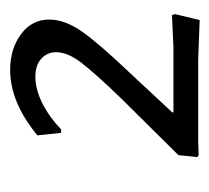

<svg xmlns="http://www.w3.org/2000/svg" viewBox="-38 -706 423 388"><g transform="rotate(-90 174.0 -511.5)"><path d="M329 -624Q329 -593 305.5 -559Q282 -525 223 -463L141 -375L142 -373H273L338 -376L340 -370L328 -320L248 -323H82L55 -322L51 -325L55 -363L169 -478Q221 -532 242 -559.5Q263 -587 263 -610Q263 -628 250 -640Q237 -652 213 -652Q188 -652 160 -638Q132 -624 107 -600H100L95 -648Q162 -703 227 -703Q270 -703 299.5 -681Q329 -659 329 -624Z"/></g></svg>

Font: Alegreya Sans SC
Style: Italic
Weight: 400
Italic angle: -7°
Designer: Juan Pablo del Peral
Foundry: Huerta Tipografica
Version: Version 2.008; ttfautohint (v1.6)